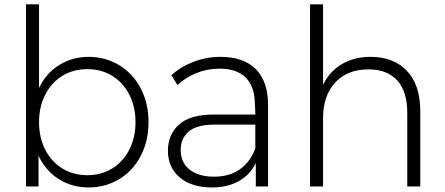

<svg xmlns="http://www.w3.org/2000/svg" viewBox="-20 -844 2014 869"><path d="M652.2 -291.1Q652.2 -205.6 616.7 -137.8Q581.1 -70 518.9 -32.8Q456.7 4.4 381.1 4.4Q305.6 4.4 246.1 -33.3Q186.7 -71.1 154.4 -138.9V0H97.8V-824.4H156.7V-445.6Q187.8 -512.2 247.8 -549.4Q307.8 -586.7 381.1 -586.7Q456.7 -586.7 518.9 -549.4Q581.1 -512.2 616.7 -444.4Q652.2 -376.7 652.2 -291.1ZM593.3 -291.1Q593.3 -361.1 565 -416.1Q536.7 -471.1 487.2 -501.1Q437.8 -531.1 375.6 -531.1Q312.2 -531.1 262.8 -501.1Q213.3 -471.1 185 -416.1Q156.7 -361.1 156.7 -291.1Q156.7 -221.1 185 -166.1Q213.3 -111.1 262.8 -81.1Q312.2 -51.1 375.6 -51.1Q437.8 -51.1 487.2 -81.1Q536.7 -111.1 565 -166.1Q593.3 -221.1 593.3 -291.1Z M1193.3 -367.8V0H1137.8V-105.6Q1112.2 -53.3 1061.1 -24.4Q1010 4.4 940 4.4Q846.7 4.4 793.3 -41.1Q740 -86.7 740 -162.2Q740 -234.4 790 -280Q840 -325.6 947.8 -325.6H1135.6Q1135.6 -344.4 1133.3 -380Q1131.1 -455.6 1090.6 -494.4Q1050 -533.3 973.3 -533.3Q917.8 -533.3 867.8 -512.8Q817.8 -492.2 783.3 -458.9L755.6 -503.3Q797.8 -542.2 856.1 -564.4Q914.4 -586.7 977.8 -586.7Q1082.2 -586.7 1137.8 -531.1Q1193.3 -475.6 1193.3 -367.8ZM1135.6 -172.2V-280H951.1Q871.1 -280 834.4 -248.9Q797.8 -217.8 797.8 -165.6Q797.8 -108.9 837.8 -76.7Q877.8 -44.4 948.9 -44.4Q1017.8 -44.4 1065 -77.2Q1112.2 -110 1135.6 -172.2Z M1882.2 -340V0H1823.3V-333.3Q1823.3 -430 1777.8 -480Q1732.2 -530 1647.8 -530Q1552.2 -530 1497.2 -470.6Q1442.2 -411.1 1442.2 -310V0H1383.3V-824.4H1442.2V-460Q1471.1 -520 1526.7 -553.3Q1582.2 -586.7 1657.8 -586.7Q1761.1 -586.7 1821.7 -523.3Q1882.2 -460 1882.2 -340Z"/></svg>

Font: Paperlogy 3 Light
Style: Regular
Weight: 300
Designer: redesigned by Lee Juim, glyphs from Gmarket Sans & Montserrat
Foundry: PT&
Version: Version 1.001